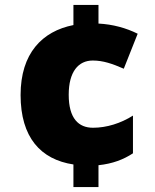

<svg xmlns="http://www.w3.org/2000/svg" viewBox="-20 -744 626 774"><path d="M377 -649V-724H276V-643C150 -618 63 -529 63 -361C63 -190 144 -101 276 -81V10H377V-78C434 -84 478 -101 516 -126V-278C467 -247 410 -229 355 -229C297 -229 257 -266 257 -362C257 -455 296 -500 354 -500C396 -500 433 -487 479 -467L535 -608C489 -631 435 -646 377 -649Z"/></svg>

Font: Noto Sans Lao UI Blk
Style: Regular
Weight: 900
Designer: Monotype Design Team
Foundry: Monotype Imaging Inc.
Version: Version 2.000